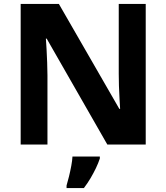

<svg xmlns="http://www.w3.org/2000/svg" viewBox="-20 -734 845 975"><path d="M85 0V-714H279L586 -181H590Q589 -201 587 -232.5Q585 -264 584 -298.5Q583 -333 583 -360V-714H720V0H525L217 -538H213Q215 -515 216.5 -483Q218 -451 219.5 -417Q221 -383 221 -352V0ZM487 71Q479 95 467 120Q455 145 440 170.5Q425 196 406 221H318V208Q324 188 330.5 161.5Q337 135 342 108Q347 81 348 61H487Z"/></svg>

Font: Noto Sans Symbols
Style: Bold
Weight: 700
Version: Version 2.002